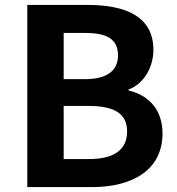

<svg xmlns="http://www.w3.org/2000/svg" viewBox="-20 -761 721 781"><path d="M91 0H355C518 0 641 -69 641 -218C641 -317 583 -374 503 -393V-397C566 -420 604 -489 604 -558C604 -696 488 -741 336 -741H91ZM239 -439V-627H327C416 -627 460 -601 460 -536C460 -477 420 -439 326 -439ZM239 -114V-330H342C444 -330 497 -299 497 -227C497 -150 442 -114 342 -114Z"/></svg>

Font: Noto Sans Mono CJK HK
Style: Bold
Weight: 700
Designer: Ryoko NISHIZUKA 西塚涼子 (kana, bopomofo & ideographs); Paul D. Hunt (Latin, Greek & Cyrillic); Sandoll Communications 산돌커뮤니
Foundry: Adobe
Version: Version 2.004;hotconv 1.0.118;makeotfexe 2.5.65603